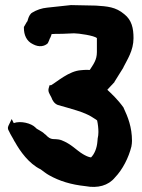

<svg xmlns="http://www.w3.org/2000/svg" viewBox="-20 -718 560 755"><path d="M13 -223C9 -215 12 -207 15 -203C22 -187 31 -175 37 -162L38 -161C59 -123 94 -74 140 -52C151 -44 162 -35 173 -29C214 -6 259 8 316 14C364 23 406 12 432 -20C462 -51 486 -98 497 -143V-144C498 -149 499 -156 499 -164C499 -218 483 -258 466 -294V-295L465 -296C443 -327 418 -350 402 -365C409 -372 420 -385 430 -395V-396C440 -413 453 -432 465 -452V-453C480 -483 505 -519 505 -568C505 -607 498 -639 469 -662C435 -691 402 -693 357 -696L259 -698L166 -688C144 -686 124 -679 106 -668L105 -667L103 -666C94 -657 91 -646 88 -635C84 -631 79 -619 74 -612V-608C74 -581 84 -556 110 -544C134 -531 156 -536 168 -548C171 -553 175 -564 176 -567L177 -568C180 -573 182 -581 183 -584C191 -585 206 -585 224 -585L271 -587C289 -587 352 -578 361 -568V-513C361 -482 347 -465 333 -443C325 -443 317 -444 299 -442C251 -439 204 -396 181 -383H175L172 -373C167 -358 175 -349 182 -335C186 -323 194 -310 208 -305C253 -292 314 -277 343 -257C354 -250 361 -246 362 -244C365 -231 367 -213 367 -199C367 -189 366 -182 364 -173V-172L363 -161C361 -136 352 -113 338 -99C328 -100 316 -106 306 -112C279 -128 262 -151 221 -167H219L218 -168C206 -171 201 -170 195 -171H192C177 -171 168 -179 159 -189H158C141 -206 127 -207 119 -217C103 -233 62 -244 34 -234L26 -250Z"/></svg>

Font: Vapor
Style: ExBd
Weight: 800
Foundry: Cannot Into Space Fonts
Version: Version 0.179